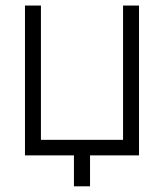

<svg xmlns="http://www.w3.org/2000/svg" viewBox="-20 -560 591 692"><path d="M246.5 111.5V0H70V-540H127.5V-56H423.5V-540H481V0H304.5V111.5Z"/></svg>

Font: Vela Sans Light
Style: Regular
Weight: 300
Designer: Principal design: Mikhail Sharanda - project Manrope.
Design modification: Ravid Balaliev
Foundry: Mikhail Sharanda
Version: Version 1.001